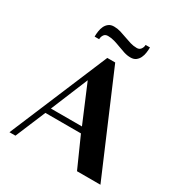

<svg xmlns="http://www.w3.org/2000/svg" viewBox="-179 -900 971 1029"><g transform="rotate(30 306.5 -385.5)"><path d="M27 0 282 -607H331L590 0H445L362 -186H142L64 0ZM348 -221 251 -451 156 -221ZM166 -672Q166 -688 168.5 -705.5Q171 -723 178 -737.5Q185 -752 197.5 -761.5Q210 -771 230 -771Q251 -771 271 -765Q291 -759 311 -751.5Q331 -744 351 -738Q371 -732 392 -732Q408 -732 416.5 -744Q425 -756 425 -770H452Q452 -754 449.5 -736.5Q447 -719 440 -704.5Q433 -690 420.5 -680.5Q408 -671 388 -671Q367 -671 347 -677.5Q327 -684 307.5 -691.5Q288 -699 268 -705Q248 -711 227 -711Q210 -711 202 -699Q194 -687 194 -672Z"/></g></svg>

Font: Gamine
Style: Bold
Weight: 700
Designer: Tapiwanashe Sebastian Garikayi
Version: Version 1.000